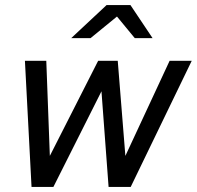

<svg xmlns="http://www.w3.org/2000/svg" viewBox="-20 -735 774 755"><path d="M78 0ZM190 0H104L78 -496H162L176 -122L366 -496H443L473 -122L647 -496H734L494 0H407L379 -376ZM510 -585 440 -670 336 -585H260L399 -715H493L580 -585Z"/></svg>

Font: Rosa Sans
Style: Italic
Weight: 400
Italic angle: -12°
Designer: Pentagram / MCKL
Foundry: Pentagram / MCKL
Version: Version 1.005;September 16, 2019;FontCreator 11.5.0.2425 64-